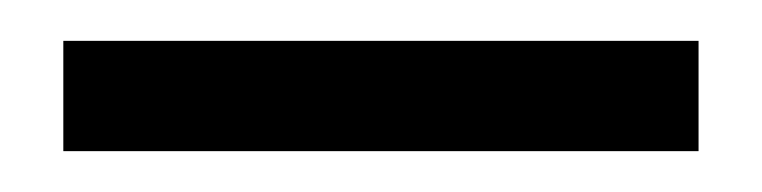

<svg xmlns="http://www.w3.org/2000/svg" viewBox="-20 -621 373 94"><path d="M322 -601V-547H11V-601Z"/></svg>

Font: Klingon pIqaD Mandel
Style: Regular
Weight: 400
Width: 0
Designer: Mike Neff (qa'vaj)
Foundry: Mike Neff and Michael Everson
Version: Version 2.003